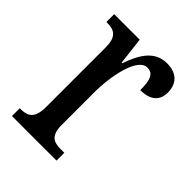

<svg xmlns="http://www.w3.org/2000/svg" viewBox="-165 -630 713 713"><g transform="rotate(45 191.5 -273.0)"><path d="M23 0H257V-41H238C204 -41 177 -49 177 -108V-276C177 -370 202 -483 251 -483C282 -483 292 -460 292 -405C347 -405 371 -431 371 -471C371 -516 345 -546 292 -546C227 -546 196 -492 174 -428H171L158 -536H24V-495H27C62 -495 89 -486 89 -427V-113C89 -50 61 -41 26 -41H23Z"/></g></svg>

Font: Noto Serif Georgian ExtraCondensed
Style: Regular
Weight: 400
Width: 2
Designer: Monotype Design Team, Akaki Razmadze
Foundry: Google LLC
Version: Version 2.003